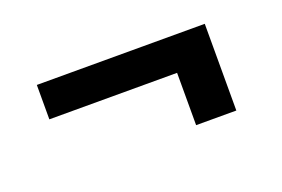

<svg xmlns="http://www.w3.org/2000/svg" viewBox="-45 -507 644 438"><g transform="rotate(-20 277.0 -288.0)"><path d="M62 -393.1H469.7V-182.6H372.1V-309.6H62Z"/></g></svg>

Font: Mardoto Medium
Style: Regular
Weight: 500
Designer: Christian Robertson, Vahan Hovhannisyan
Foundry: Google
Version: Version 1.000